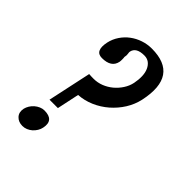

<svg xmlns="http://www.w3.org/2000/svg" viewBox="-173 -747 767 767"><g transform="rotate(45 210.0 -364.0)"><path d="M91.3 -546.4Q96.7 -570.8 110.4 -591.1Q124 -611.3 143.3 -625.7Q162.6 -640.1 186 -647.9Q209.5 -655.8 234.4 -655.8Q388.2 -655.8 351.6 -484.4Q344.2 -450.7 325.7 -421.1Q307.1 -391.6 281 -368.9Q254.9 -346.2 222.9 -332.3Q190.9 -318.4 157.2 -316.4L137.2 -222.2H89.8L129.4 -406.7Q134.8 -406.2 142.8 -406Q150.9 -405.8 155.3 -405.8Q177.2 -405.8 197.8 -413.8Q218.3 -421.9 235.4 -436Q252.4 -450.2 264.6 -469Q276.9 -487.8 281.2 -508.8Q285.6 -530.8 284.9 -550Q284.2 -569.3 277.8 -583.7Q271.5 -598.1 260.3 -606.7Q249 -615.2 232.9 -615.2Q187.5 -615.2 181.2 -585.4Q180.2 -582 181.6 -574Q183.1 -565.9 181.2 -557.6L180.7 -554.7Q181.2 -552.7 181.4 -549.1Q181.6 -545.4 181.6 -541.3Q181.6 -537.1 181.4 -533.4Q181.2 -529.8 180.7 -527.3Q172.9 -487.8 120.1 -487.8Q79.1 -487.8 91.3 -546.4ZM42.5 -124Q44.9 -133.8 50.8 -143.6Q56.6 -153.3 65.4 -160.9Q74.2 -168.5 84.7 -173.1Q95.2 -177.7 106 -177.7Q161.6 -177.7 150.9 -126Q148.9 -115.2 142.8 -105.2Q136.7 -95.2 128.2 -87.6Q119.6 -80.1 109.1 -75.7Q98.6 -71.3 87.4 -71.3Q64.5 -71.3 51 -85.9Q37.6 -100.6 42.5 -124Z"/></g></svg>

Font: XB Khoramshahr
Style: Italic
Weight: 400
Italic angle: -12°
Designer: Behnam
Foundry: Irmug
Version: Version 8.005 2009